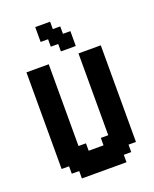

<svg xmlns="http://www.w3.org/2000/svg" viewBox="-139 -820 722 899"><g transform="rotate(-20 222.0 -370.5)"><path d="M259.3 -666.7H296.3V-592.6H222.2V-629.6H185.2V-666.7H148.1V-740.7H222.2V-703.7H259.3ZM259.3 -148.1H296.3V-555.6H407.4V-74.1H370.4V-37H333.3V0H111.1V-37H74.1V-74.1H37V-555.6H148.1V-148.1H185.2V-111.1H259.3Z"/></g></svg>

Font: Jersey 15
Style: Regular
Weight: 400
Designer: Sarah Cadigan-Fried
Version: Version 1.001; ttfautohint (v1.8.4.7-5d5b)